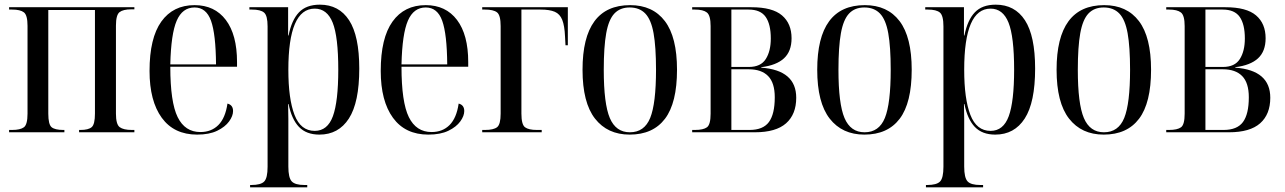

<svg xmlns="http://www.w3.org/2000/svg" viewBox="-20 -567 5509 823"><path d="M19 0V-10H32Q67 -10 82.5 -21.5Q98 -33 98 -80V-456Q98 -502 82.5 -514Q67 -526 32 -526H19V-536H556V-527H543Q508 -527 492.5 -515Q477 -503 477 -457V-80Q477 -34 493 -22Q509 -10 545 -10H556V0H319V-10H325Q359 -10 373 -22Q387 -34 387 -80V-524H187V-80Q187 -33 201.5 -21.5Q216 -10 251 -10H256V0Z M825 10Q726 10 673.5 -62Q621 -134 621 -263Q621 -404 671.5 -474.5Q722 -545 814 -545Q900 -545 948 -481.5Q996 -418 996 -301V-281H710Q710 -129 741.5 -65Q773 -1 839 -1Q886 -1 916 -31Q946 -61 955 -123Q979 -117 979 -91Q979 -70 962 -46.5Q945 -23 911 -6.5Q877 10 825 10ZM906 -291Q905 -421 884.5 -478Q864 -535 814 -535Q762 -535 737.5 -478.5Q713 -422 710 -291Z M1052 236V226H1057Q1098 226 1112.5 211Q1127 196 1127 148V-454Q1127 -500 1112 -513Q1097 -526 1060 -526H1049V-536H1215V-415H1217Q1230 -481 1261.5 -514Q1293 -547 1351 -547Q1433 -547 1476.5 -480Q1520 -413 1520 -273Q1520 -128 1475.5 -59Q1431 10 1349 10Q1293 10 1261.5 -23Q1230 -56 1217 -121H1215Q1216 -89 1216 -57.5Q1216 -26 1216 7V147Q1216 195 1230.5 210.5Q1245 226 1285 226H1297V236ZM1329 -6Q1384 -6 1407 -69Q1430 -132 1430 -268Q1430 -410 1406 -470Q1382 -530 1329 -530Q1216 -530 1216 -268Q1216 -143 1242.5 -74.5Q1269 -6 1329 -6Z M1816 10Q1717 10 1664.5 -62Q1612 -134 1612 -263Q1612 -404 1662.5 -474.5Q1713 -545 1805 -545Q1891 -545 1939 -481.5Q1987 -418 1987 -301V-281H1701Q1701 -129 1732.5 -65Q1764 -1 1830 -1Q1877 -1 1907 -31Q1937 -61 1946 -123Q1970 -117 1970 -91Q1970 -70 1953 -46.5Q1936 -23 1902 -6.5Q1868 10 1816 10ZM1897 -291Q1896 -421 1875.5 -478Q1855 -535 1805 -535Q1753 -535 1728.5 -478.5Q1704 -422 1701 -291Z M2047 0V-10H2059Q2096 -10 2111 -22Q2126 -34 2126 -80V-455Q2126 -502 2110.5 -514Q2095 -526 2059 -526H2047V-536H2414V-373H2404L2402 -410Q2400 -457 2390 -482Q2380 -507 2358 -516.5Q2336 -526 2297 -526H2215V-80Q2215 -33 2230.5 -21.5Q2246 -10 2281 -10H2302V0Z M2679 10Q2584 10 2530.5 -58.5Q2477 -127 2477 -268Q2477 -545 2681 -545Q2778 -545 2830 -476.5Q2882 -408 2882 -268Q2882 -126 2830.5 -58Q2779 10 2679 10ZM2680 0Q2742 0 2767 -61.5Q2792 -123 2792 -268Q2792 -366 2781.5 -424.5Q2771 -483 2746 -509Q2721 -535 2679 -535Q2638 -535 2613.5 -509Q2589 -483 2578.5 -424.5Q2568 -366 2568 -268Q2568 -122 2594 -61Q2620 0 2680 0Z M2947 0V-10H2959Q2995 -10 3010.5 -21.5Q3026 -33 3026 -80V-455Q3026 -501 3010 -513.5Q2994 -526 2959 -526H2947V-536H3201Q3291 -536 3332 -501Q3373 -466 3373 -403Q3373 -347 3340.5 -317Q3308 -287 3243 -279V-277Q3393 -266 3393 -148Q3393 -77 3349.5 -38.5Q3306 0 3216 0ZM3190 -280Q3241 -280 3262.5 -314Q3284 -348 3284 -402Q3284 -463 3262 -494.5Q3240 -526 3189 -526H3115V-280ZM3193 -10Q3251 -10 3276 -44Q3301 -78 3301 -150Q3301 -212 3272.5 -241Q3244 -270 3190 -270H3115V-10Z M3685 10Q3590 10 3536.5 -58.5Q3483 -127 3483 -268Q3483 -545 3687 -545Q3784 -545 3836 -476.5Q3888 -408 3888 -268Q3888 -126 3836.5 -58Q3785 10 3685 10ZM3686 0Q3748 0 3773 -61.5Q3798 -123 3798 -268Q3798 -366 3787.5 -424.5Q3777 -483 3752 -509Q3727 -535 3685 -535Q3644 -535 3619.5 -509Q3595 -483 3584.5 -424.5Q3574 -366 3574 -268Q3574 -122 3600 -61Q3626 0 3686 0Z M3949 236V226H3954Q3995 226 4009.5 211Q4024 196 4024 148V-454Q4024 -500 4009 -513Q3994 -526 3957 -526H3946V-536H4112V-415H4114Q4127 -481 4158.5 -514Q4190 -547 4248 -547Q4330 -547 4373.5 -480Q4417 -413 4417 -273Q4417 -128 4372.5 -59Q4328 10 4246 10Q4190 10 4158.5 -23Q4127 -56 4114 -121H4112Q4113 -89 4113 -57.5Q4113 -26 4113 7V147Q4113 195 4127.5 210.5Q4142 226 4182 226H4194V236ZM4226 -6Q4281 -6 4304 -69Q4327 -132 4327 -268Q4327 -410 4303 -470Q4279 -530 4226 -530Q4113 -530 4113 -268Q4113 -143 4139.5 -74.5Q4166 -6 4226 -6Z M4711 10Q4616 10 4562.5 -58.5Q4509 -127 4509 -268Q4509 -545 4713 -545Q4810 -545 4862 -476.5Q4914 -408 4914 -268Q4914 -126 4862.5 -58Q4811 10 4711 10ZM4712 0Q4774 0 4799 -61.5Q4824 -123 4824 -268Q4824 -366 4813.5 -424.5Q4803 -483 4778 -509Q4753 -535 4711 -535Q4670 -535 4645.5 -509Q4621 -483 4610.5 -424.5Q4600 -366 4600 -268Q4600 -122 4626 -61Q4652 0 4712 0Z M4979 0V-10H4991Q5027 -10 5042.5 -21.5Q5058 -33 5058 -80V-455Q5058 -501 5042 -513.5Q5026 -526 4991 -526H4979V-536H5233Q5323 -536 5364 -501Q5405 -466 5405 -403Q5405 -347 5372.5 -317Q5340 -287 5275 -279V-277Q5425 -266 5425 -148Q5425 -77 5381.5 -38.5Q5338 0 5248 0ZM5222 -280Q5273 -280 5294.5 -314Q5316 -348 5316 -402Q5316 -463 5294 -494.5Q5272 -526 5221 -526H5147V-280ZM5225 -10Q5283 -10 5308 -44Q5333 -78 5333 -150Q5333 -212 5304.5 -241Q5276 -270 5222 -270H5147V-10Z"/></svg>

Font: Noto Serif Display Condensed
Style: Regular
Weight: 400
Width: 3
Designer: Monotype Design Team
Foundry: Monotype Imaging Inc.
Version: Version 2.009